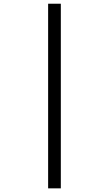

<svg xmlns="http://www.w3.org/2000/svg" viewBox="-20 -780 591 1042"><path d="M241.2 242.2H310.1V-759.8H241.2Z"/></svg>

Font: Sahel
Style: Regular
Weight: 400
Foundry: Saber Rastikerdar (saber.rastikerdar@gmail.com)
Version: Version 3.4.0